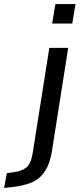

<svg xmlns="http://www.w3.org/2000/svg" viewBox="-129 -733 392 946"><path d="M128 -617 144 -713H243L227 -617ZM-109 193 -95 120 -54 114Q-22 110 0.5 92.5Q23 75 32 22L114 -497H207L126 17Q119 56 106 85.5Q93 115 71.5 136.5Q50 158 17 170Q-16 182 -63 188Z"/></svg>

Font: Nunito Sans 7pt Condensed Medium
Style: Italic
Weight: 500
Width: 3
Italic angle: -9°
Designer: Vernon Adams
Foundry: Vernon Adams
Version: Version 3.101;gftools[0.9.27]